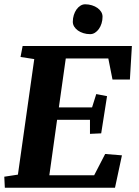

<svg xmlns="http://www.w3.org/2000/svg" viewBox="-21 -875 649 895"><path d="M245.1 -316.4 209 -58.1H418L469.2 -157.2L547.4 -150.9L515.1 0H1.5L-1 -51.3L62.5 -61L138.7 -599.6L74.7 -609.4L84.5 -660.6H593.8L584.5 -504.4H503.4L483.9 -602.5H285.6L253.4 -374.5H408.2L427.7 -436.5L478 -426.8L450.7 -253.4L398.4 -251V-316.4ZM318.4 -773.4Q318.4 -790 323 -804.7Q327.6 -819.3 335.4 -830.6Q343.3 -841.8 353.8 -848.4Q364.3 -855 376 -855Q392.6 -855 407.5 -850.3Q422.4 -845.7 433.3 -837.9Q444.3 -830.1 450.7 -819.6Q457 -809.1 457 -796.9Q457 -780.8 452.4 -765.9Q447.8 -751 439.9 -740Q432.1 -729 421.6 -722.4Q411.1 -715.8 399.4 -715.8Q382.3 -715.8 367.7 -720.5Q353 -725.1 342 -732.9Q331.1 -740.7 324.7 -751.2Q318.4 -761.7 318.4 -773.4Z"/></svg>

Font: Noticia Text
Style: Bold Italic
Weight: 700
Italic angle: -8°
Designer: JM Sole
Foundry: JM Sole
Version: Version 1.003